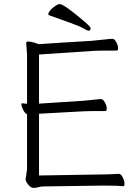

<svg xmlns="http://www.w3.org/2000/svg" viewBox="-20 -900 678 930"><path d="M407 -751Q402 -752 383 -763Q364 -774 316 -791L218 -826Q214 -827 214 -833Q214 -839 224 -850.5Q234 -862 247.5 -871Q261 -880 265.5 -880Q270 -880 272 -880Q296 -875 391 -794Q407 -780 413 -773Q419 -766 419 -763Q419 -751 407 -751ZM472 -55Q510 -55 555 -58H556Q566 -58 574.5 -41Q583 -24 583 -11Q583 2 577 2H576Q552 -1 489 -1H473L195 3Q178 3 166.5 6.5Q155 10 142 10Q129 10 116.5 -6Q104 -22 104 -32L111 -80V-347L108 -348Q99 -354 91.5 -369Q84 -384 84 -392Q84 -400 87 -400H88Q97 -398 106 -398H111V-638L107 -690Q107 -699 116 -699Q129 -699 146 -693.5Q163 -688 168 -686Q265 -693 420 -702H421Q481 -708 489 -709Q514 -712 526 -712Q534 -712 543 -696Q552 -680 552 -666Q552 -655 544 -655H482Q455 -655 441 -654L169 -636V-398L385 -412Q409 -414 434 -417Q459 -420 470 -420Q479 -420 488 -404Q497 -388 497 -373Q497 -362 489 -362H426Q400 -362 386 -361L169 -349V-50Z"/></svg>

Font: Moon Stars Kai T Light
Style: Regular
Weight: 300
Designer: GuiWonder
Version: Version 1.101